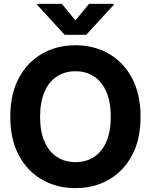

<svg xmlns="http://www.w3.org/2000/svg" viewBox="-20 -974 789 1004"><path d="M374.6 9.8Q278 9.8 200.7 -34.2Q123.4 -78.1 78.6 -161.6Q33.8 -245 33.8 -363.3Q33.8 -482.3 78.6 -566Q123.4 -649.7 200.7 -693.5Q278 -737.3 374.6 -737.3Q471.4 -737.3 548.3 -693.5Q625.3 -649.7 670.2 -566Q715 -482.3 715 -363.3Q715 -244.7 670.2 -161.3Q625.3 -77.8 548.3 -34Q471.4 9.8 374.6 9.8ZM374.6 -126.2Q430.6 -126.2 472 -153.5Q513.5 -180.8 536.3 -233.7Q559.2 -286.6 559.2 -363.3Q559.2 -440.4 536.3 -493.6Q513.5 -546.8 472 -574.1Q430.6 -601.4 374.6 -601.4Q318.9 -601.4 277.4 -574.1Q235.8 -546.8 212.7 -493.6Q189.6 -440.4 189.6 -363.3Q189.6 -286.6 212.7 -233.7Q235.8 -180.8 277.4 -153.5Q318.9 -126.2 374.6 -126.2ZM303.3 -953.9 374.6 -867.2 445.5 -953.9H574.8V-948.6L430.9 -792H318L174.4 -948.6V-953.9Z"/></svg>

Font: Inter Tight
Style: Regular
Weight: 400
Designer: Rasmus Andersson
Foundry: rsms
Version: Version 3.002